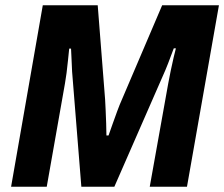

<svg xmlns="http://www.w3.org/2000/svg" viewBox="-20 -707 849 727"><path d="M22 0 142 -687H350L378 -330Q379 -315 380 -290.5Q381 -266 382 -240Q383 -214 383 -194H391Q398 -214 406.5 -238Q415 -262 424 -286.5Q433 -311 442 -331L594 -687H809L688 0H547L617 -391Q621 -413 626.5 -439.5Q632 -466 637.5 -489.5Q643 -513 646 -524H638Q634 -513 628 -497.5Q622 -482 616.5 -467Q611 -452 606 -441L413 0H288L253 -436Q252 -455 251 -480.5Q250 -506 249 -523H242Q240 -504 237.5 -479Q235 -454 232 -430.5Q229 -407 226 -391L157 0Z"/></svg>

Font: Archivo SemiCondensed
Style: Bold Italic
Weight: 700
Width: 4
Italic angle: -10°
Designer: Hector Gatti
Foundry: Omnibus-Type
Version: Version 2.001